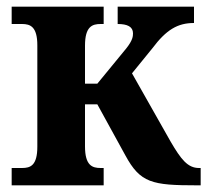

<svg xmlns="http://www.w3.org/2000/svg" viewBox="-20 -556 622 576"><path d="M15 0H291V-52H282C257 -52 235 -59 235 -117V-243H272L356 -90C401 -7 436 0 571 0H582V-52H577C543 -52 523 -78 492 -131L376 -336L437 -411C479 -467 513 -487 562 -487V-536H333V-484C362 -484 379 -476 379 -456C379 -447 378 -435 359 -411L272 -305H235V-419C235 -477 257 -484 282 -484H291V-536H15V-484H46C71 -484 92 -476 92 -420V-116C92 -59 71 -52 46 -52H15Z"/></svg>

Font: Noto Serif SemiCondensed
Style: Bold
Weight: 700
Width: 4
Designer: Monotype Design Team
Foundry: Monotype Imaging Inc.
Version: Version 2.015